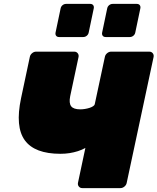

<svg xmlns="http://www.w3.org/2000/svg" viewBox="-20 -965 808 985"><path d="M402 0Q391 0 384.5 -8Q378 -16 380 -27L418 -206Q400 -196 379.5 -189.5Q359 -183 337 -179.5Q315 -176 290 -176Q158 -176 107.5 -245Q57 -314 88 -461L133 -673Q135 -684 144.5 -692Q154 -700 165 -700H361Q372 -700 378.5 -692Q385 -684 383 -673L340 -471Q333 -436 345 -420Q357 -404 392 -404Q403 -404 415.5 -406Q428 -408 439 -411.5Q450 -415 457.5 -420Q465 -425 466 -430L518 -673Q520 -684 529.5 -692Q539 -700 550 -700H746Q757 -700 763.5 -692Q770 -684 768 -673L630 -27Q628 -16 618.5 -8Q609 0 598 0ZM522 -775Q512 -775 507 -781.5Q502 -788 504 -798L530 -922Q532 -932 540 -938.5Q548 -945 558 -945H682Q692 -945 697 -938.5Q702 -932 700 -922L674 -798Q672 -788 664 -781.5Q656 -775 646 -775ZM283 -775Q273 -775 268 -781.5Q263 -788 265 -798L291 -922Q293 -932 301 -938.5Q309 -945 319 -945H443Q453 -945 458 -938.5Q463 -932 461 -922L435 -798Q433 -788 425 -781.5Q417 -775 407 -775Z"/></svg>

Font: Rubik Black
Style: Italic
Weight: 900
Italic angle: -12°
Designer: Hubert and Fischer
Foundry: Hubert and Fischer
Version: Version 2.300;gftools[0.9.30]